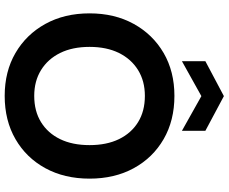

<svg xmlns="http://www.w3.org/2000/svg" viewBox="-98 -865 975 819"><g transform="rotate(90 389.5 -455.5)"><path d="M389 12Q285 12 206 -34Q127 -80 82 -161.5Q37 -243 37 -350Q37 -457 82 -538.5Q127 -620 206 -666Q285 -712 389 -712Q494 -712 573.5 -666Q653 -620 697.5 -538.5Q742 -457 742 -350Q742 -243 697.5 -161.5Q653 -80 573.5 -34Q494 12 389 12ZM389 -114Q454 -114 501 -143Q548 -172 573.5 -224.5Q599 -277 599 -350Q599 -423 573.5 -475.5Q548 -528 501 -557Q454 -586 389 -586Q326 -586 279 -557Q232 -528 206 -475.5Q180 -423 180 -350Q180 -277 206 -224.5Q232 -172 279 -143Q326 -114 389 -114ZM241 -744V-844L390 -923L538 -844V-744L390 -827Z"/></g></svg>

Font: DM Sans 36pt ExtraBold
Style: Regular
Weight: 800
Designer: Colophon Foundry, Jonny Pinhorn
Foundry: Colophon Foundry
Version: Version 4.004;gftools[0.9.30]